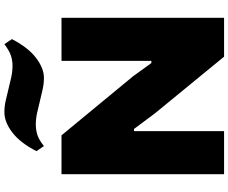

<svg xmlns="http://www.w3.org/2000/svg" viewBox="-103 -937 1040 874"><g transform="rotate(-90 417.0 -500.0)"><path d="M166 -854Q203 -927 250.5 -963.5Q298 -1000 343 -1000Q370 -1000 396 -994Q422 -988 448.5 -981.5Q475 -975 501.5 -969Q528 -963 555 -963Q578 -963 600 -970Q622 -977 653 -1000L676 -966Q638 -892 590.5 -856Q543 -820 500 -820Q473 -820 446.5 -826Q420 -832 393.5 -838.5Q367 -845 340.5 -851Q314 -857 287 -857Q263 -857 240.5 -850Q218 -843 189 -820ZM61 -740H238L507 -414L567 -331H577V-740H773V0H596L337 -316L267 -410H257V0H61Z"/></g></svg>

Font: Encode Sans Normal
Style: Black
Weight: 900
Designer: Pablo Impallari, Andres Torresi
Foundry: Pablo Impallari, Andres Torresi
Version: Version 1.000; ttfautohint (v1.00) -l 8 -r 50 -G 200 -x 14 -